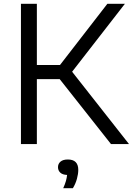

<svg xmlns="http://www.w3.org/2000/svg" viewBox="-20 -760 700 1013"><path d="M90.5 0V-740H174.5V-417H296.5L546.5 -740H639L360.5 -381.5L660.5 0H565.5L295 -342.5H174.5V0ZM313.5 233Q323 212 327.8 195Q332.5 178 334 163Q310 162 298 150.8Q286 139.5 286 122Q286 104 299.2 92.8Q312.5 81.5 338 81.5Q393 81.5 393 136.5Q393 157.5 385.8 183.8Q378.5 210 364.5 233Z"/></svg>

Font: Encode Sans SemiExpanded SemiExpanded
Style: Regular
Weight: 400
Width: 6
Designer: Multiple Designers
Foundry: Impallari Type
Version: Version 3.000; ttfautohint (v1.8.3) -l 8 -r 50 -G 200 -x 14 